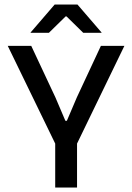

<svg xmlns="http://www.w3.org/2000/svg" viewBox="-20 -846 596 866"><path d="M235 -186 15 -639H121L230 -406.5L275 -301H281.5L326.5 -406.5L435 -639H541L321.5 -186ZM229 0V-279H327.5V0ZM226.5 -825.5H329.5L438 -699.5V-698H355.5L280 -772H276L200.5 -698H118V-699.5Z"/></svg>

Font: Anek Latin Medium Medium
Style: Regular
Weight: 500
Version: Version 1.003